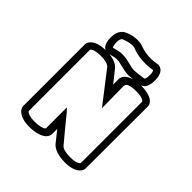

<svg xmlns="http://www.w3.org/2000/svg" viewBox="-193 -828 1007 1007"><g transform="rotate(45 310.0 -325.0)"><path d="M195 -631 197 -633 199 -634 202 -635C210 -638 234 -648 258 -648C267 -648 274 -647 280 -644C313 -631 347 -628 373 -628C398 -628 417 -631 427 -633C429 -630 433 -622 433 -602C433 -577 428 -571 426 -569C400 -565 367 -561 356 -561C343 -561 322 -566 296 -573C279 -577 265 -578 252 -578C236 -578 224 -574 214 -572C206 -569 200 -568 193 -567C190 -573 187 -591 187 -600C187 -618 192 -627 195 -631ZM99 17C114 28 138 37 178 37C220 37 248 28 265 17C286 3 289 -14 289 -20V-59C305 -39 322 -18 338 2C345 11 371 37 442 37C481 37 505 28 520 17C539 3 541 -13 541 -18L542 -478C542 -492 534 -503 524 -511C503 -526 470 -531 442 -531H436C443 -533 451 -537 459 -547C467 -559 472 -576 472 -602C472 -629 466 -646 457 -657C446 -671 428 -673 428 -673H427C427 -673 405 -667 373 -667C351 -667 325 -670 299 -680C285 -686 270 -687 257 -687C219 -687 190 -673 183 -669C174 -665 148 -647 148 -600V-598V-597C148 -588 148 -564 159 -547C163 -540 169 -534 176 -531C92 -529 78 -489 78 -477V-18C78 -13 80 3 99 17ZM500 -479C502 -477 502 -476 503 -475V-20C502 -18 500 -15 492 -11C484 -6 468 -2 442 -2C410 -2 392 -8 383 -13C378 -16 376 -19 375 -20C337 -65 299 -111 262 -157L260 -159L245 -175V-21C245 -19 243 -15 234 -11C224 -7 207 -2 178 -2C140 -2 126 -11 121 -15C118 -18 117 -20 117 -21V-474C118 -476 120 -479 127 -483C136 -487 151 -492 179 -492H180C205 -492 221 -488 231 -484C236 -481 240 -479 242 -477C245 -475 245 -474 245 -474L251 -466L378 -302L376 -464C376 -466 379 -479 387 -483C397 -488 414 -492 442 -492C483 -492 497 -483 500 -479ZM356 -511C335 -497 332 -479 332 -474V-431L282 -494C277 -502 259 -522 214 -529C212 -529 209 -529 207 -530C223 -533 235 -539 252 -539C260 -539 270 -538 284 -534C310 -528 333 -522 355 -522C356 -522 370 -523 387 -525C374 -521 364 -516 356 -511Z"/></g></svg>

Font: Platiipus Bold
Style: Bold
Weight: 400
Version: Version 001.000